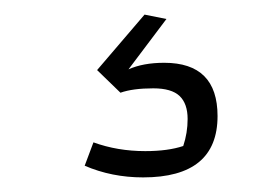

<svg xmlns="http://www.w3.org/2000/svg" viewBox="-20 -27 363 263"><path d="M96 200 108 168Q141 180 179 180Q210 180 231 173Q237 155 237 136Q237 115 226 104.5Q215 94 190 94Q162 94 145 100L113 69L178 -7L208 -1L156 68Q176 59 205 59Q278 59 278 132Q278 216 176 216Q133 216 96 200Z"/></svg>

Font: Athiti Light
Style: Regular
Weight: 300
Designer: CadsonDemak Team
Foundry: CadsonDemak
Version: Version 1.033